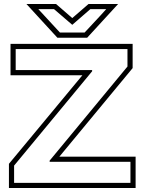

<svg xmlns="http://www.w3.org/2000/svg" viewBox="-20 -934 711 967"><path d="M279 -145H663V13H25V-109L395 -555H33V-713H648V-591ZM230 -119V-125L622 -599V-687H59V-581H444V-575L51 -100V-13H637V-119ZM575 -914 419 -744H269L113 -914H262L344 -843L426 -914ZM435 -888 344 -809 252 -888H173L282 -770H406Q421 -786 434 -800L460 -828Q473 -842 486.5 -856.5Q500 -871 515 -888Z"/></svg>

Font: CMG Sans Outline
Style: Outline
Weight: 700
Designer: Julieta Ulanovsky
Foundry: Julieta Ulanovsky
Version: Version 7.200